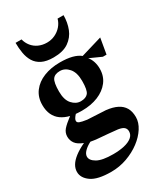

<svg xmlns="http://www.w3.org/2000/svg" viewBox="-221 -782 947 1096"><g transform="rotate(-30 252.5 -233.5)"><path d="M177.6 222.1Q87.8 222.1 47 193.2Q6.3 164.4 6.3 124.9Q6.3 102.6 18.6 81.8Q31 61 56.9 40.8Q82.9 20.6 123.5 1.2Q87.9 -12.3 73.5 -32.1Q59.1 -51.9 59.1 -77Q59.1 -103 76 -122.7Q92.9 -142.4 132.1 -171.9Q99.4 -179.8 75.3 -196.8Q51.3 -213.9 38.6 -241Q26 -268.1 26 -304.9Q26 -356 53.3 -392.2Q80.5 -428.4 127.4 -447.1Q174.4 -465.9 233.9 -465.9Q280.2 -465.9 312.7 -457.6Q345.2 -449.2 365.7 -432.6L505.1 -474.1L487.4 -371H463.5L386.4 -405.8Q399.9 -389.9 407 -368.2Q414.1 -346.5 414.1 -321.6Q414.1 -272.5 387 -237.3Q359.9 -202 313.3 -182.9Q266.7 -163.9 206.9 -163.9Q196.5 -163.9 186.2 -164.5Q176 -165.1 166.5 -165.8Q156.8 -155.4 151.5 -146.6Q146.3 -137.7 146.3 -131Q146.3 -120 159.7 -114.7Q173.1 -109.4 206.4 -104.6L326 -98.4Q368.9 -93.6 397.3 -79.4Q425.7 -65.2 440.2 -40.5Q454.6 -15.7 454.6 21Q454.6 56.5 431.7 92.2Q408.9 127.9 370.1 157.1Q331.4 186.2 281.5 204.2Q231.6 222.1 177.6 222.1ZM237.6 140.4Q277.6 140.4 309.7 133.2Q341.7 126 360.9 110.6Q380 95.2 380 71.9Q380 56 369.4 45.7Q358.9 35.4 330.2 31Q302.1 27.9 269.6 25Q237.1 22.1 205.3 19.6Q192.6 18.2 181.3 16.9Q169.9 15.5 159.1 13.2Q132.6 26.7 115.9 43.7Q99.1 60.6 99.1 77.8Q99.1 102.6 132.1 121.5Q165.1 140.4 237.6 140.4ZM227.9 -213.7Q261.9 -213.7 276.9 -232.2Q292 -250.7 292 -311Q292 -366.6 267.2 -395Q242.4 -423.4 209.7 -423.4Q175.4 -423.4 161.2 -403.4Q147.1 -383.4 147.1 -324.4Q147.1 -268.5 172 -241.1Q196.9 -213.7 227.9 -213.7ZM218.6 -507.9Q172 -507.9 142.7 -522.4Q113.4 -537 97.8 -562.7Q82.3 -588.4 76.8 -621.1Q71.3 -653.7 71.3 -689H110.5Q117 -662.9 133.3 -642.7Q149.5 -622.5 174.1 -611.3Q198.8 -600.1 228.5 -600.1Q256.8 -600.1 281.6 -611.7Q306.5 -623.4 324.1 -643.7Q341.7 -664.1 348.2 -689H387.5Q387.5 -641.4 371.4 -600.2Q355.2 -559.1 318.4 -533.5Q281.5 -507.9 218.6 -507.9Z"/></g></svg>

Font: Ancizar Serif Light
Style: Regular
Weight: 300
Designer: Cesar Puertas, Viviana Monsalve, Julian Moncada, Julian Prieto, Jose Castro, Felipe Aragon, Mariel Hernandez, Sara Alarc
Version: Version 8.100